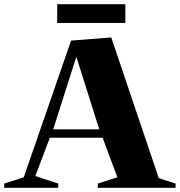

<svg xmlns="http://www.w3.org/2000/svg" viewBox="-35 -893 855 913"><path d="M-15 0V-20L78 -50L303 -700L494 -715L720 -46L800 -20V0H430V-20L523 -50L453 -238H202L133 -56L242 -20V0ZM218 -278H437L328 -623ZM237 -784V-873H561V-784Z"/></svg>

Font: Wittgenstein Black
Style: Regular
Weight: 900
Designer: Jörg Drees
Foundry: Jörg Drees
Version: Version 1.303; ttfautohint (v1.8.4.7-5d5b)